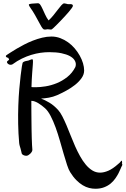

<svg xmlns="http://www.w3.org/2000/svg" viewBox="-20 -952 773 1182"><path d="M179.2 -30.8Q179.7 -23.9 175.5 -17.3Q171.4 -10.7 165.8 -5.4Q160.2 0 154.5 3.2Q148.9 6.3 146 6.8Q139.2 7.8 130.9 5.4Q122.6 2.9 118.2 -1Q114.7 -3.9 113.5 -8.1Q112.3 -12.2 110.8 -20Q108.4 -31.2 106.2 -38.3Q104 -45.4 102.5 -50.5Q101.1 -55.7 99.9 -60.1Q98.6 -64.5 98.1 -70.8Q92.8 -130.4 91.8 -189.7Q90.8 -249 92.8 -303.7Q94.7 -358.4 98.9 -405.5Q103 -452.6 107.2 -487.5Q111.3 -522.5 114.7 -543Q118.2 -563.5 119.1 -564.9Q120.6 -568.8 127.7 -572.3Q134.8 -575.7 144 -577.1Q150.9 -578.1 154.3 -579.1Q157.7 -580.1 160.2 -581.3Q162.6 -582.5 165.8 -583.7Q168.9 -585 175.8 -586.9Q181.6 -588.4 182.6 -581.1Q183.6 -573.7 182.1 -554.2Q180.7 -534.7 178 -501Q175.3 -467.3 173.8 -416Q179.2 -415 185.8 -415Q192.4 -415 200.2 -415Q226.1 -415 260.3 -420.4Q294.4 -425.8 328.9 -439.7Q363.3 -453.6 394 -477.8Q424.8 -502 443.8 -539.1Q446.8 -546.4 446.8 -556.2Q446.8 -569.8 437.7 -583.3Q428.7 -596.7 409.2 -607.2Q389.6 -617.7 358.4 -624.3Q327.1 -630.9 283.2 -630.9Q257.3 -630.9 229.5 -627Q201.7 -623 172.9 -614.3Q144 -605.5 114.7 -591.3Q85.4 -577.1 57.1 -556.2Q55.7 -554.7 51.8 -554Q47.9 -553.2 43.9 -553.2Q36.6 -553.2 29.8 -558.6Q22.9 -564 22.9 -569.8Q22.9 -572.8 24.9 -575Q26.9 -577.1 29.5 -579.1Q32.2 -581.1 34.2 -582.5Q36.1 -584 36.1 -585Q36.1 -586.4 34.2 -588.9Q32.2 -591.3 32.2 -595.2Q32.2 -595.7 29.8 -596.2Q27.3 -596.7 24.2 -597.7Q21 -598.6 18.6 -600.8Q16.1 -603 16.1 -606.9Q16.1 -609.9 19.3 -611.8Q22.5 -613.8 26.9 -617.2Q32.7 -620.6 47.4 -630.4Q62 -640.1 82.8 -652.3Q103.5 -664.6 128.9 -677.7Q154.3 -690.9 182.4 -701.9Q210.4 -712.9 239.7 -720Q269 -727.1 296.9 -727.1Q325.2 -727.1 351.1 -717.3Q377 -707.5 399.4 -691.4Q421.9 -675.3 439.9 -654.1Q458 -632.8 470.9 -609.6Q483.9 -586.4 491 -562.7Q498 -539.1 498 -518.1Q498 -493.7 482.2 -471.2Q466.3 -448.7 441.7 -429.2Q417 -409.7 387.7 -393.8Q358.4 -377.9 332 -366.2Q307.1 -355.5 281 -350.8Q254.9 -346.2 232.9 -345.2Q257.3 -335.9 284.4 -319.8Q311.5 -303.7 337.9 -274.9Q351.1 -260.3 363.8 -235.6Q376.5 -210.9 389.2 -181.2Q401.9 -151.4 414.8 -118.2Q427.7 -85 442.1 -52.5Q456.5 -20 472.9 9.5Q489.3 39.1 508.1 61.5Q526.9 84 548.6 97.4Q570.3 110.8 596.2 110.8Q619.6 110.8 647.2 98.9Q674.8 86.9 707 58.1Q719.2 48.3 722.9 42.7Q726.6 37.1 728 37.1Q729.5 37.1 730.2 39.1Q731 41 731.2 43.2Q731.4 45.4 731.4 47.4Q731.4 49.3 731.9 49.8V50.8Q731.9 53.2 730 55.2Q731.4 55.2 732.2 56.9Q732.9 58.6 732.9 61Q732.9 64.9 731 68.8Q727.5 73.7 722.7 86.2Q717.8 98.6 709.7 114.3Q701.7 129.9 689.9 146.7Q678.2 163.6 661.4 177.7Q644.5 191.9 621.1 200.9Q597.7 210 566.9 210Q548.3 210 528.6 205.1Q508.8 200.2 489 188.2Q469.2 176.3 449.7 156.7Q430.2 137.2 412.1 107.9Q402.8 93.8 392.8 63.5Q382.8 33.2 371.8 -5.1Q360.8 -43.5 348.6 -85.9Q336.4 -128.4 322.3 -167.5Q308.1 -206.5 291.7 -238Q275.4 -269.5 256.8 -286.1Q246.6 -294.9 235.8 -303.2Q225.1 -311.5 214.6 -317.6Q204.1 -323.7 193.8 -327.4Q183.6 -331.1 174.8 -331.1H172.9Q172.9 -304.7 173.1 -274.9Q173.3 -245.1 173.6 -215.1Q173.8 -185.1 174.3 -156.2Q174.8 -127.4 175.5 -102.8Q176.3 -78.1 177.2 -59.3Q178.2 -40.5 179.2 -30.8ZM310.1 -780.8Q306.2 -777.8 302 -773.9Q297.9 -770 293.9 -770Q293 -770 289.8 -770.3Q286.6 -770.5 283 -771Q279.3 -771.5 276.1 -771.7Q272.9 -772 272 -772Q270.5 -772 266.4 -771Q262.2 -770 260.7 -770Q259.8 -770 254.6 -770.3Q249.5 -770.5 248 -772Q243.7 -775.9 241.2 -778.6Q238.8 -781.2 234.4 -788.8Q230 -796.4 221.4 -812.3Q212.9 -828.1 195.8 -858.9Q188 -873.5 180.9 -883.8Q173.8 -894 168.7 -901.6Q163.6 -909.2 160.6 -914.3Q157.7 -919.4 157.7 -923.8Q157.7 -925.3 160.9 -926.5Q164.1 -927.7 168.5 -928.5Q172.9 -929.2 177.5 -929.7Q182.1 -930.2 185.1 -930.2Q193.4 -930.2 199.7 -931.2Q206.1 -932.1 212.9 -932.1Q221.7 -932.1 228.3 -922.4Q234.9 -912.6 241.9 -897.2Q249 -881.8 257.6 -863Q266.1 -844.2 278.8 -826.2Q293.9 -839.4 308.3 -857.2Q322.8 -875 335.2 -891.6Q347.7 -908.2 357.9 -919.7Q368.2 -931.2 375 -931.2Q376.5 -931.2 379.4 -930.7Q382.3 -930.2 385.7 -929.4Q389.2 -928.7 392.1 -928Q395 -927.2 396 -926.8Q398.9 -925.8 404.3 -926.3Q409.7 -926.8 415.3 -926.5Q420.9 -926.3 424.8 -924.1Q428.7 -921.9 428.7 -916Q428.7 -912.1 421.9 -902.3Q415 -892.6 404.3 -879.9Q393.6 -867.2 380.1 -852.5Q366.7 -837.9 353.5 -824.2Q340.3 -810.5 328.9 -799.1Q317.4 -787.6 310.1 -780.8Z"/></svg>

Font: Oregano
Style: Regular
Weight: 400
Version: Version 1.000